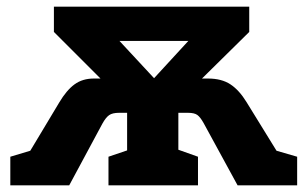

<svg xmlns="http://www.w3.org/2000/svg" viewBox="-20 -557 924 577"><path d="M811 -104 873 -86V0H694L592 -187Q582 -205 573 -211.5Q564 -218 545 -218H516V-107L575 -86V0H306V-86L362 -105V-218H338Q318 -218 308 -211Q298 -204 288 -186L188 0H11V-86L71 -104L158 -249Q180 -286 204 -303.5Q228 -321 262 -321H282L142 -461V-537H729V-461L587 -321H605Q646 -321 672.5 -303.5Q699 -286 721 -250ZM443 -322 546 -434H339Z"/></svg>

Font: Bitter Pro ExtraBold
Style: Regular
Weight: 800
Designer: Sol Matas, and Bitter project Authors
Foundry: Sol Matas
Version: Version 1.010